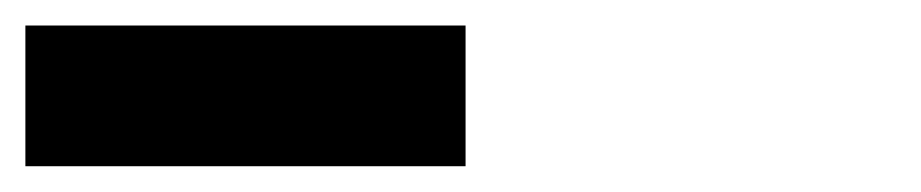

<svg xmlns="http://www.w3.org/2000/svg" viewBox="-28 -324 715 149"><path d="M-8.3 -304.2H333.3V-195H-8.3Z"/></svg>

Font: 0xA000-Mono
Style: Mono-Bold
Weight: 700
Version: Version 0.1